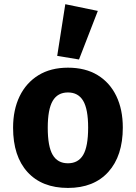

<svg xmlns="http://www.w3.org/2000/svg" viewBox="-20 -889 655 926"><path d="M307.7 -562.6Q391.8 -562.6 450.8 -526.7Q509.7 -490.8 541 -425.9Q572.3 -361 572.3 -273.8Q572.3 -137.4 502.6 -60Q432.8 17.4 307.7 17.4Q182.6 17.4 112.8 -59Q43.1 -135.4 43.1 -272.8Q43.1 -359.5 74.6 -424.6Q106.2 -489.7 165.4 -526.2Q224.6 -562.6 307.7 -562.6ZM307.7 -443.1Q257.9 -443.1 234.1 -402.3Q210.3 -361.5 210.3 -272.8Q210.3 -182.6 234.1 -142.1Q257.9 -101.5 307.7 -101.5Q357.4 -101.5 381.3 -142.1Q405.1 -182.6 405.1 -273.8Q405.1 -362.1 381.3 -402.6Q357.4 -443.1 307.7 -443.1ZM294.9 -868.7 451.8 -836.4 361 -602.1 255.9 -619.5Z"/></svg>

Font: FiraCode Nerd Font Mono
Style: Bold
Weight: 700
Monospace: yes
Designer: Carrois Corporate, Edenspiekermann AG, Nikita Prokopov
Foundry: Carrois Corporate, Edenspiekermann AG, Nikita Prokopov
Version: Version 6.002;Nerd Fonts 3.3.0